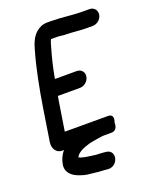

<svg xmlns="http://www.w3.org/2000/svg" viewBox="-153 -742 814 1009"><g transform="rotate(-20 254.0 -238.0)"><path d="M255 -655H233C213.3 -655 194.3 -647 176.8 -633.5C144.3 -607.1 133.7 -568.4 124.3 -535.2C99.9 -450.1 78.6 -340.8 63 -242L34.3 -59C29.3 -27.3 45.6 7.8 86.3 5H90.1C74.9 23.2 63.1 45.7 58.4 73.9C49.6 124.1 93.1 148.3 119.6 156.8C136.1 163 153.2 168.4 177.7 170C196.4 171.1 215.5 175.8 240.5 176C248.4 176.5 257.8 177.3 263.7 177.9L274.6 178.9C275.1 178.9 276.1 179 276.9 179C334 179 350.3 97 296.6 90.2L286.3 89.1C277.4 88.4 267.6 87 256.3 87C248 87 240.4 86.5 231.9 85.2C203.3 81.6 178.8 78.5 158.6 72C157.4 71.6 152.9 69.9 148.9 67.5C149.2 66.5 150 63.9 151 61.5C163.7 42.4 191.7 28.6 229.3 18.2L247.2 14.4C255.5 12.6 302.7 5 312.2 5H354.2C393.8 5 389.2 -39 389.2 -39C389.2 -39 409.1 -84 368.2 -84H127.2L152 -242C153.2 -249.2 154.5 -257.2 157.4 -273H280.9C305.7 -273 329.1 -293.2 333 -318C337.1 -344 318 -362 294.9 -362H173.1C183 -417.9 196.3 -473.3 211.1 -523.6C214.8 -536.4 219.6 -555.8 225.4 -566H265.2C283 -564.8 291.4 -562 312.4 -562C339.4 -562 386 -556 418.4 -556H455.4C478.5 -556 503.2 -574 507.3 -600C511.2 -624.8 494.2 -645 469.4 -645H432.4C375.3 -645 315.9 -655 255 -655Z"/></g></svg>

Font: Just Breathe
Style: BdObl3
Weight: 400
Foundry: Cannot Into Space Fonts
Version: Version 0.72